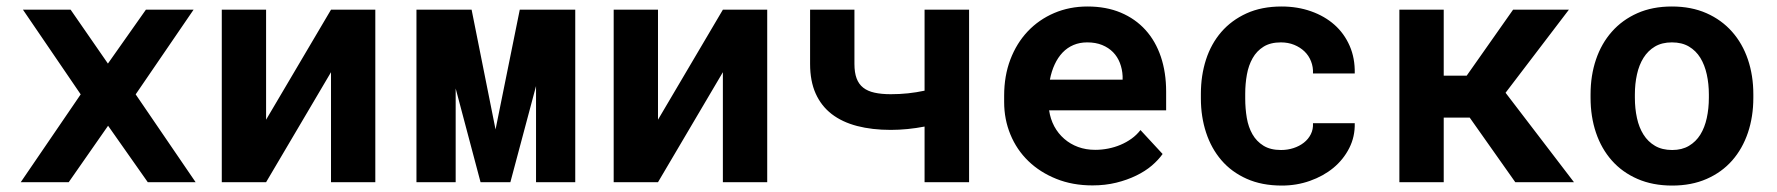

<svg xmlns="http://www.w3.org/2000/svg" viewBox="-20 -558 5441 588"><path d="M310.5 -363.3 426.8 -528.3H572.8L395.5 -269L579.1 0H432.6L311 -172.9L190.4 0H43.5L227.1 -269L50.3 -528.3H196.3Z M993.7 -528.3H1129.4V0H993.7V-336.9L794.9 0H659.2V-528.3H794.9V-191.4Z M1497.6 -161.6 1571.8 -528.3H1741.7V0H1621.6V-294.4L1543 0H1451.7L1375.5 -287.1V0H1255.4V-528.3H1424.3Z M2193.8 -528.3H2329.6V0H2193.8V-336.9L1995.1 0H1859.4V-528.3H1995.1V-191.4Z M2947.8 0H2811.5V-170.4Q2786.1 -165.5 2759.5 -162.8Q2732.9 -160.2 2708 -160.2Q2650.9 -160.2 2605 -172.1Q2559.1 -184.1 2527.1 -208.7Q2495.1 -233.4 2478 -271.5Q2460.9 -309.6 2460.9 -362.3V-528.3H2596.7V-362.3Q2596.7 -335.9 2603.3 -318.1Q2609.9 -300.3 2623.5 -289.6Q2637.2 -278.8 2658.2 -274.2Q2679.2 -269.5 2708 -269.5Q2735.4 -269.5 2760.7 -272.2Q2786.1 -274.9 2811.5 -280.3V-528.3H2947.8Z M3325.7 9.8Q3264.6 9.8 3214.8 -10.3Q3165 -30.3 3129.4 -64.7Q3093.8 -99.1 3074.5 -145.8Q3055.2 -192.4 3055.2 -245.6V-265.1Q3055.2 -325.7 3074.2 -375.7Q3093.3 -425.8 3127.4 -461.9Q3161.6 -498 3208.5 -518.1Q3255.4 -538.1 3310.5 -538.1Q3367.7 -538.1 3412.4 -519.3Q3457 -500.5 3488 -466.3Q3519 -432.1 3535.2 -384Q3551.3 -335.9 3551.3 -277.8V-220.2H3192.9Q3196.8 -193.4 3208.7 -171.1Q3220.7 -148.9 3239.3 -132.8Q3257.8 -116.7 3281.7 -107.9Q3305.7 -99.1 3334 -99.1Q3354 -99.1 3373.8 -103Q3393.6 -106.9 3411.6 -114.5Q3429.7 -122.1 3445.3 -133.3Q3460.9 -144.5 3472.7 -159.7L3540.5 -86.4Q3527.8 -68.4 3507.6 -51Q3487.3 -33.7 3459.7 -20.3Q3432.1 -6.8 3398.4 1.5Q3364.7 9.8 3325.7 9.8ZM3309.6 -428.2Q3286.6 -428.2 3267.6 -420.2Q3248.5 -412.1 3234.1 -397Q3219.7 -381.8 3210 -360.8Q3200.2 -339.8 3195.3 -314H3418V-324.7Q3417 -346.2 3409.7 -365.2Q3402.3 -384.3 3388.7 -398.2Q3375 -412.1 3355.2 -420.2Q3335.4 -428.2 3309.6 -428.2Z M3903.3 -98.6Q3923.3 -98.6 3941.4 -104.5Q3959.5 -110.4 3973.1 -121.1Q3986.8 -131.8 3994.4 -147Q4002 -162.1 4001 -180.7H4128.9Q4129.9 -139.6 4112.1 -104.5Q4094.2 -69.3 4063.5 -43.9Q4032.7 -18.6 3991.9 -4.2Q3951.2 10.3 3905.8 10.3Q3844.2 10.3 3797.9 -10.5Q3751.5 -31.2 3720.5 -67.4Q3689.5 -103.5 3673.6 -152.1Q3657.7 -200.7 3657.7 -256.3V-271Q3657.7 -326.7 3673.3 -375.2Q3689 -423.8 3720.2 -460Q3751.5 -496.1 3797.6 -517.1Q3843.8 -538.1 3904.8 -538.1Q3953.6 -538.1 3995.1 -523.4Q4036.6 -508.8 4066.7 -482.2Q4096.7 -455.6 4113.3 -417.7Q4129.9 -379.9 4128.9 -333H4001Q4002 -352.5 3995.1 -370.1Q3988.3 -387.7 3975.1 -400.4Q3961.9 -413.1 3943.4 -420.7Q3924.8 -428.2 3902.8 -428.2Q3870.6 -428.2 3849.6 -415Q3828.6 -401.9 3816.2 -379.9Q3803.7 -357.9 3798.6 -329.6Q3793.5 -301.3 3793.5 -271V-256.3Q3793.5 -225.6 3798.3 -197Q3803.2 -168.5 3815.7 -146.7Q3828.1 -125 3849.4 -111.8Q3870.6 -98.6 3903.3 -98.6Z M4481 -197.8H4401.4V0H4265.6V-528.3H4401.4V-326.2H4471.7L4613.8 -528.3H4784.7L4590.8 -273.9L4800.3 0H4620.6Z M4851.1 -269Q4851.1 -326.7 4867.7 -375.7Q4884.3 -424.8 4916.3 -460.9Q4948.2 -497.1 4994.4 -517.6Q5040.5 -538.1 5100.1 -538.1Q5159.7 -538.1 5206.1 -517.6Q5252.4 -497.1 5284.4 -460.9Q5316.4 -424.8 5333 -375.7Q5349.6 -326.7 5349.6 -269V-258.8Q5349.6 -200.7 5333 -151.6Q5316.4 -102.5 5284.7 -66.4Q5252.9 -30.3 5206.5 -10Q5160.2 10.3 5101.1 10.3Q5041.5 10.3 4994.9 -10Q4948.2 -30.3 4916.3 -66.4Q4884.3 -102.5 4867.7 -151.6Q4851.1 -200.7 4851.1 -258.8ZM4986.8 -258.8Q4986.8 -225.6 4993.2 -196.5Q4999.5 -167.5 5013.2 -145.8Q5026.9 -124 5048.6 -111.3Q5070.3 -98.6 5101.1 -98.6Q5130.9 -98.6 5152.3 -111.3Q5173.8 -124 5187.3 -145.8Q5200.7 -167.5 5207 -196.5Q5213.4 -225.6 5213.4 -258.8V-269Q5213.4 -301.3 5207 -330.1Q5200.7 -358.9 5187.3 -380.9Q5173.8 -402.8 5152.3 -415.5Q5130.9 -428.2 5100.1 -428.2Q5069.8 -428.2 5048.3 -415.5Q5026.9 -402.8 5013.2 -380.9Q4999.5 -358.9 4993.2 -330.1Q4986.8 -301.3 4986.8 -269Z"/></svg>

Font: Roboto Mono
Style: Bold
Weight: 700
Designer: Google
Version: Version 2.000985; 2015; ttfautohint (v1.3)